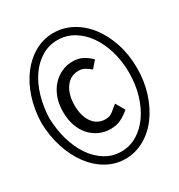

<svg xmlns="http://www.w3.org/2000/svg" viewBox="-171 -829 893 957"><g transform="rotate(-30 275.0 -351.0)"><path d="M0 -353Q2 -277 23.5 -210.5Q45 -144 82 -94.5Q119 -45 168.5 -17Q218 11 275 11Q332 11 382.5 -17Q433 -45 470 -94.5Q507 -144 528.5 -210.5Q550 -277 550 -353Q550 -430 528.5 -495.5Q507 -561 470 -609.5Q433 -658 382.5 -685.5Q332 -713 275 -713Q218 -713 168.5 -685.5Q119 -658 82 -609.5Q45 -561 23.5 -495.5Q2 -430 0 -353ZM46 -353Q48 -419 65 -477Q82 -535 112 -578.5Q142 -622 183.5 -647Q225 -672 275 -672Q325 -672 367 -647Q409 -622 439.5 -578.5Q470 -535 487 -477Q504 -419 504 -353Q504 -287 487 -228.5Q470 -170 439.5 -126Q409 -82 367 -56.5Q325 -31 275 -31Q225 -31 183.5 -56.5Q142 -82 112 -126Q82 -170 65 -228.5Q48 -287 46 -353ZM366 -254Q349 -240 330.5 -225Q312 -210 288 -210Q241 -210 214 -247.5Q187 -285 187 -347Q187 -410 215 -448.5Q243 -487 289 -487Q309 -487 324.5 -478.5Q340 -470 356 -456L390 -495Q370 -515 345.5 -528.5Q321 -542 286 -542Q253 -542 223.5 -528.5Q194 -515 171 -490Q148 -465 134.5 -429Q121 -393 121 -347Q121 -303 133.5 -267.5Q146 -232 168.5 -207Q191 -182 221 -168.5Q251 -155 285 -155Q321 -155 347 -168.5Q373 -182 396 -202Z"/></g></svg>

Font: Codetta
Style: Regular
Weight: 400
Italic angle: -11°
Designer: Ulrich Proeller
Foundry: PROSA GmbH
Version: Version 2.00;September 29, 2018;FontCreator 11.5.0.2427 64-b